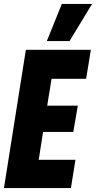

<svg xmlns="http://www.w3.org/2000/svg" viewBox="-33 -952 486 972"><path d="M-13 0 98 -700H427L403 -553H228L206 -417H361L338 -284H185L163 -143H349L326 0ZM204 -744 280 -932H433L319 -744Z"/></svg>

Font: Georama Condensed ExtraBold
Style: Italic
Weight: 800
Width: 3
Italic angle: -9°
Designer: Jean-Baptiste Levee
Foundry: Production Type
Version: Version 1.000